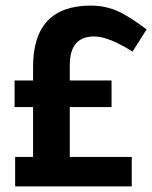

<svg xmlns="http://www.w3.org/2000/svg" viewBox="-20 -665 543 685"><path d="M378 -283H229V-105H450V0H34V-105H98V-283H32V-378H98V-427Q98 -645 304 -645Q354 -645 397 -626.5Q440 -608 503 -560L453 -481Q367 -535 316 -535Q229 -535 229 -433V-378H378Z"/></svg>

Font: Tajawal
Style: Bold
Weight: 700
Designer: Boutros Fonts
Foundry: Created by Boutros International 2017
Version: Version 1.700